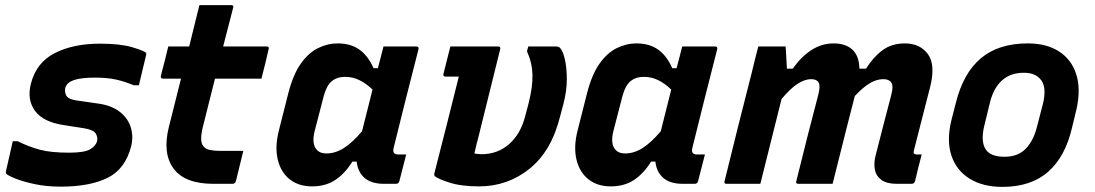

<svg xmlns="http://www.w3.org/2000/svg" viewBox="-20 -720 4290 752"><path d="M250 -122Q309 -122 331.5 -134.5Q354 -147 360 -166Q364 -182 355 -197Q346 -212 307 -218L230 -230Q149 -242 117 -286Q85 -330 101 -392Q122 -475 194.5 -512Q267 -549 372 -549Q451 -549 498 -535Q545 -521 552 -513Q554 -509 552 -503Q545 -473 538 -445Q531 -417 524 -386H504Q468 -401 434 -408.5Q400 -416 352 -416Q298 -416 270 -406.5Q242 -397 236 -377Q232 -360 239.5 -346Q247 -332 277 -327L360 -315Q416 -308 448.5 -282.5Q481 -257 492 -222Q503 -187 494 -148Q471 -58 401.5 -23.5Q332 11 217 11Q162 11 115.5 1Q69 -9 39.5 -21Q10 -33 4 -40Q2 -43 3 -48Q11 -83 17.5 -111.5Q24 -140 30 -167H49Q93 -145 136.5 -133.5Q180 -122 250 -122Z M933 -129Q925 -98 918.5 -70Q912 -42 904 -11Q901 0 890 0H816Q704 0 660 -59.5Q616 -119 641 -221Q653 -269 665 -316.5Q677 -364 689 -412H619Q608 -412 610 -423Q618 -454 625 -480.5Q632 -507 639 -538H721Q729 -571 738 -607Q744 -630 749.5 -653.5Q755 -677 761 -700H885Q897 -700 893 -689Q873 -612 854 -538H1024Q1036 -538 1032 -527Q1025 -496 1018.5 -469.5Q1012 -443 1004 -412H822Q810 -364 798 -316.5Q786 -269 774 -221Q761 -166 776 -148Q785 -136 802.5 -132.5Q820 -129 845 -129Z M1302 -550Q1354 -550 1388 -525.5Q1422 -501 1443 -453H1460Q1465 -471 1470 -491Q1475 -511 1482 -538H1610Q1622 -538 1619 -527Q1594 -430 1568.5 -328.5Q1543 -227 1522 -142Q1515 -115 1539 -115H1571L1544 -10Q1541 0 1531 0H1485Q1434 0 1407.5 -23.5Q1381 -47 1377 -87H1360Q1331 -40 1293 -15Q1255 10 1202 10Q1150 10 1115 -17.5Q1080 -45 1068 -94.5Q1056 -144 1072 -208L1109 -354Q1128 -428 1158 -470.5Q1188 -513 1225.5 -531.5Q1263 -550 1302 -550ZM1222 -132Q1234 -119 1259 -119Q1293 -119 1326.5 -140Q1360 -161 1398 -206Q1408 -247 1418.5 -287.5Q1429 -328 1439 -369Q1416 -392 1389 -405.5Q1362 -419 1332 -419Q1300 -419 1279.5 -402Q1259 -385 1248 -344L1213 -209Q1199 -155 1222 -132Z M1744 -538H1931Q1942 -538 1939 -527Q1917 -438 1895 -349.5Q1873 -261 1851 -172Q1847 -159 1844.5 -146.5Q1842 -134 1838 -119Q1843 -118 1850 -117Q1857 -116 1865 -116Q1929 -116 1974 -155.5Q2019 -195 2037 -265L2050 -314Q2067 -381 2065.5 -428Q2064 -475 2044 -519L2049 -538H2159Q2166 -538 2172 -534Q2185 -521 2192.5 -487.5Q2200 -454 2200 -409Q2200 -364 2187 -314L2174 -265Q2140 -128 2054 -59Q1968 10 1856 10Q1786 10 1740 -5Q1694 -20 1683 -30Q1680 -33 1681 -40Q1705 -135 1729.5 -230.5Q1754 -326 1777 -420H1725Q1714 -420 1717 -431Q1722 -451 1729.5 -481Q1737 -511 1744 -538Z M2472 -550Q2524 -550 2558 -525.5Q2592 -501 2613 -453H2630Q2635 -471 2640 -491Q2645 -511 2652 -538H2780Q2792 -538 2789 -527Q2764 -430 2738.5 -328.5Q2713 -227 2692 -142Q2685 -115 2709 -115H2741L2714 -10Q2711 0 2701 0H2655Q2604 0 2577.5 -23.5Q2551 -47 2547 -87H2530Q2501 -40 2463 -15Q2425 10 2372 10Q2320 10 2285 -17.5Q2250 -45 2238 -94.5Q2226 -144 2242 -208L2279 -354Q2298 -428 2328 -470.5Q2358 -513 2395.5 -531.5Q2433 -550 2472 -550ZM2392 -132Q2404 -119 2429 -119Q2463 -119 2496.5 -140Q2530 -161 2568 -206Q2578 -247 2588.5 -287.5Q2599 -328 2609 -369Q2586 -392 2559 -405.5Q2532 -419 2502 -419Q2470 -419 2449.5 -402Q2429 -385 2418 -344L2383 -209Q2369 -155 2392 -132Z M2950 -538H3057Q3057 -538 3058 -523.5Q3059 -509 3060 -489Q3061 -469 3062 -451H3085Q3117 -497 3157.5 -523.5Q3198 -550 3245 -550Q3292 -550 3318.5 -525.5Q3345 -501 3346 -451H3372Q3399 -495 3435.5 -522.5Q3472 -550 3524 -550Q3583 -550 3614 -508.5Q3645 -467 3623 -379Q3617 -355 3606.5 -315Q3596 -275 3584 -227Q3572 -179 3559 -129Q3557 -121 3560 -119Q3563 -115 3570 -115H3590Q3583 -89 3576.5 -63Q3570 -37 3564 -11Q3561 0 3550 0H3493Q3453 0 3432 -15.5Q3411 -31 3406.5 -56Q3402 -81 3409 -109Q3426 -175 3442 -238Q3458 -301 3471 -349Q3480 -383 3471 -396.5Q3462 -410 3440 -410Q3414 -410 3387.5 -394.5Q3361 -379 3328 -344Q3316 -298 3294 -211Q3272 -124 3241 0H3107Q3095 0 3099 -11Q3122 -104 3144.5 -193Q3167 -282 3185 -349Q3194 -385 3186 -397.5Q3178 -410 3157 -410Q3132 -410 3103.5 -391.5Q3075 -373 3041 -332Q3021 -252 3000 -168Q2979 -84 2958 0H2826Q2814 0 2818 -11Q2844 -118 2871 -225Q2898 -332 2925 -438Q2931 -464 2937.5 -489.5Q2944 -515 2950 -538Z M4006 -550Q4078 -550 4127 -519Q4176 -488 4195 -430Q4214 -372 4196 -291L4179 -221Q4153 -107 4085.5 -47.5Q4018 12 3906 12Q3830 12 3778 -20Q3726 -52 3706.5 -110.5Q3687 -169 3706 -248L3724 -318Q3753 -434 3822 -492Q3891 -550 4006 -550ZM3990 -435Q3938 -435 3905 -405.5Q3872 -376 3858 -321L3835 -227Q3827 -194 3829.5 -168.5Q3832 -143 3847 -127Q3868 -106 3914 -106Q3966 -106 3996 -136Q4026 -166 4040 -218L4064 -310Q4073 -344 4070.5 -371Q4068 -398 4051 -414Q4030 -435 3990 -435Z"/></svg>

Font: Recursive Sn Lnr St
Style: Bold Italic
Weight: 700
Italic angle: -15°
Version: Version 1.079;hotconv 1.0.112;makeotfexe 2.5.65598; ttfautoh